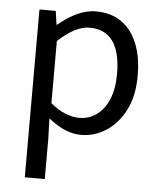

<svg xmlns="http://www.w3.org/2000/svg" viewBox="-55 -604 729 880"><g transform="rotate(5 310.0 -164.0)"><path d="M92 -543H167L176 -480H178Q270 -557 351 -557Q454 -557 510.5 -483Q567 -409 567 -280Q567 -187 534 -122Q501 -57 447.5 -22Q394 13 331 13Q258 13 181 -50L184 45V229H92ZM472 -279Q472 -480 328 -480Q264 -480 184 -406V-120Q218 -91 252.5 -77.5Q287 -64 316 -64Q361 -64 396.5 -89.5Q432 -115 452 -163.5Q472 -212 472 -279Z"/></g></svg>

Font: Merged Yaku Han JP
Style: Regular
Weight: 400
Designer: Ryoko NISHIZUKA 西塚涼子 (kana, bopomofo & ideographs); Paul D. Hunt (Latin, Greek & Cyrillic); Sandoll Communications 산돌커뮤니
Foundry: Adobe
Version: Version 2.004